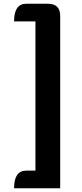

<svg xmlns="http://www.w3.org/2000/svg" viewBox="-20 -830 440 1024"><path d="M55 174Q55 80 120 80H169V-716H55Q55 -810 120 -810H236Q301 -810 301 -745V174Z"/></svg>

Font: Swei Half Moon CJK SC
Style: Black
Weight: 900
Version: Version 2.071